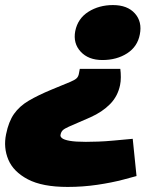

<svg xmlns="http://www.w3.org/2000/svg" viewBox="-20 -605 648 758"><path d="M455 -333Q457 -318 457 -300.5Q457 -283 454 -269Q445 -225 414.5 -194Q384 -163 337 -142L252 -105Q234 -97 227.5 -90.5Q221 -84 219 -73Q217 -66 225 -59.5Q233 -53 255.5 -49Q278 -45 319 -45Q339 -45 367.5 -46Q396 -47 428 -50L504 -57L519 90L467 104Q422 116 364.5 124.5Q307 133 247 133Q147 133 90 103Q33 73 13 25.5Q-7 -22 4 -75Q14 -125 35.5 -155.5Q57 -186 93.5 -207.5Q130 -229 183 -251L258 -282Q275 -289 282.5 -296Q290 -303 292 -317L295 -333ZM426 -585Q483 -585 512.5 -552Q542 -519 532 -469Q523 -421 482 -394.5Q441 -368 384 -368Q329 -368 298.5 -401Q268 -434 277 -482Q287 -532 329 -558.5Q371 -585 426 -585Z"/></svg>

Font: REM Black
Style: Italic
Weight: 900
Italic angle: -11°
Designer: Octavio Pardo
Foundry: Ashler Design
Version: Version 1.005;gftools[0.9.28]